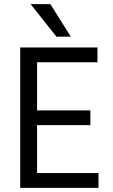

<svg xmlns="http://www.w3.org/2000/svg" viewBox="-20 -902 541 922"><path d="M453 0H77V-674H448V-603H158V-372H414V-301H158V-71H453ZM320 -726H251L127 -882H222Z"/></svg>

Font: Hind Siliguri
Style: Regular
Weight: 400
Designer: Jyotish Sonowal
Foundry: Indian Type Foundry
Version: Version 1.001;PS 1.0;hotconv 1.0.86;makeotf.lib2.5.63406; tt